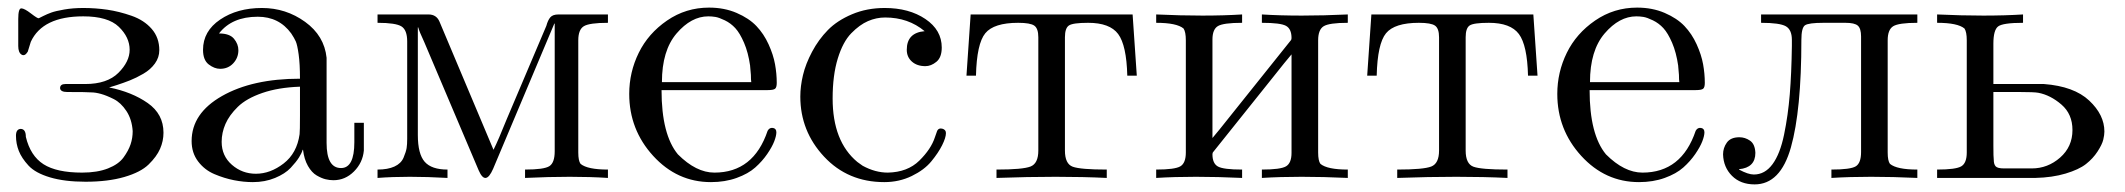

<svg xmlns="http://www.w3.org/2000/svg" viewBox="-20 -469 5588 505"><path d="M199 -448Q231 -448 262 -443.5Q293 -439 326 -427.5Q359 -416 379 -393Q399 -370 399 -337Q399 -318 387.5 -302Q376 -286 357 -275Q338 -264 321.5 -257.5Q305 -251 286.5 -245Q268 -239 267 -239Q327 -227 368.5 -198Q410 -169 410 -120Q410 -98 401 -77.5Q392 -57 371 -36.5Q350 -16 307 -3.5Q264 9 205 9Q150 9 111.5 -2.5Q73 -14 55 -33.5Q37 -53 29.5 -72Q22 -91 22 -112Q22 -129 34 -130Q48 -130 48 -109Q60 -59 94.5 -37Q129 -15 196 -15Q236 -15 264 -26Q292 -37 305 -55Q318 -73 323.5 -89.5Q329 -106 329 -124Q327 -155 312.5 -177Q298 -199 279 -208.5Q260 -218 245.5 -222Q231 -226 220 -226Q210 -227 157 -227Q139 -227 138 -237Q138 -248 152 -248H204Q262 -248 291.5 -277.5Q321 -307 321 -338Q321 -371 292.5 -398.5Q264 -426 199 -426Q92 -426 61 -359L53 -333Q45 -320 36.5 -325.5Q28 -331 28 -348V-419Q28 -447 36 -447Q44 -447 61.5 -433.5Q79 -420 82 -421Q84 -422 94 -427Q104 -432 115 -436Q126 -440 149 -444Q172 -448 199 -448Z M645 10Q621 10 595.5 5Q570 0 544 -11Q518 -22 501 -44.5Q484 -67 484 -98Q484 -171 564 -216.5Q644 -262 769 -262Q769 -301 765.5 -326Q762 -351 758 -360Q754 -369 746 -381Q714 -425 658 -425Q590 -425 556 -381Q584 -381 595.5 -367Q607 -353 607 -337Q607 -317 593.5 -302.5Q580 -288 559 -288Q544 -288 529 -299.5Q514 -311 514 -338Q514 -387 559 -417.5Q604 -448 669 -448Q732 -448 782.5 -411.5Q833 -375 839 -317V-93Q839 -27 877 -27Q912 -27 912 -95V-146H937V-73Q934 -41 911 -18Q888 5 857 5Q847 5 836.5 2.5Q826 0 813 -7.5Q800 -15 790 -32.5Q780 -50 777 -75H776Q774 -67 766.5 -55Q759 -43 744.5 -27.5Q730 -12 703.5 -1Q677 10 645 10ZM769 -241Q712 -239 670 -224.5Q628 -210 605.5 -188Q583 -166 573 -143Q563 -120 563 -96Q563 -59 590 -35.5Q617 -12 653 -12Q691 -12 726 -39Q761 -66 768 -116Q769 -124 769 -165Z M1079 -114Q1079 -64 1097 -43.5Q1115 -23 1157 -23V-1Q1104 -4 1058 -4Q1012 -4 973 -1V-23Q1000 -23 1017.5 -31Q1035 -39 1041.5 -54.5Q1048 -70 1049.5 -79.5Q1051 -89 1051 -104V-360Q1051 -390 1036 -399.5Q1021 -409 973 -409V-431H1107Q1128 -431 1136 -412L1278 -75Q1291 -101 1313 -156L1417 -401Q1421 -416 1427.5 -423.5Q1434 -431 1449 -431H1579V-409Q1530 -409 1515.5 -400Q1501 -391 1501 -363V-68Q1501 -46 1507 -38Q1525 -23 1579 -23V-1Q1533 -4 1478.5 -4Q1424 -4 1361 -1V-23Q1411 -23 1425 -32Q1439 -41 1439 -71V-407H1438L1277 -25Q1257 21 1239 -21L1096 -358Q1082 -388 1080 -397H1079Z M1845 -449Q1885 -449 1917.5 -435Q1950 -421 1969.5 -400.5Q1989 -380 2001.5 -352.5Q2014 -325 2018.5 -300Q2023 -275 2023 -251Q2023 -239 2018.5 -235.5Q2014 -232 1999 -232H1720Q1720 -115 1763 -63Q1811 -15 1859 -15Q1962 -15 1999 -125Q2004 -134 2013 -132.5Q2022 -131 2022 -121Q2022 -112 2016.5 -97.5Q2011 -83 1998 -64Q1985 -45 1966.5 -28.5Q1948 -12 1917.5 -1Q1887 10 1850 10Q1761 10 1698 -59Q1635 -128 1635 -222Q1635 -279 1660 -330Q1685 -381 1734.5 -415Q1784 -449 1845 -449ZM1953 -296Q1948 -331 1937 -356.5Q1926 -382 1914 -395Q1902 -408 1886.5 -415.5Q1871 -423 1861.5 -424.5Q1852 -426 1843 -426Q1798 -426 1759.5 -381Q1721 -336 1721 -253H1956Q1955 -259 1955 -272L1953 -295Z M2414 -295Q2392 -295 2378.5 -307Q2365 -319 2365 -338Q2365 -383 2412 -387Q2369 -423 2308 -423Q2285 -423 2263 -413.5Q2241 -404 2219 -381.5Q2197 -359 2183.5 -315Q2170 -271 2170 -210Q2170 -97 2235 -43L2249 -33Q2282 -15 2315 -15Q2367 -16 2398 -46.5Q2429 -77 2439 -108L2445 -125Q2449 -133 2458.5 -130.5Q2468 -128 2468 -119Q2468 -107 2458 -87Q2448 -67 2429.5 -44.5Q2411 -22 2378 -6Q2345 10 2306 10Q2210 10 2147.5 -57Q2085 -124 2085 -215Q2085 -242 2092 -271.5Q2099 -301 2116 -333Q2133 -365 2157.5 -390Q2182 -415 2221 -431.5Q2260 -448 2307 -448Q2371 -448 2414 -419Q2457 -390 2457 -344Q2457 -318 2443 -306.5Q2429 -295 2414 -295Z M2711 -371Q2711 -394 2700.5 -401.5Q2690 -409 2658 -409Q2594 -409 2571.5 -381.5Q2549 -354 2547 -270H2522L2533 -431H2959L2970 -270H2945Q2943 -350 2921 -379.5Q2899 -409 2842 -409Q2802 -409 2791.5 -402Q2781 -395 2781 -371V-73Q2781 -38 2801.5 -30.5Q2822 -23 2891 -23V-1Q2829 -4 2756.5 -4Q2684 -4 2601 -1V-23Q2670 -23 2690.5 -31Q2711 -39 2711 -73Z M3169 -63Q3169 -39 3183.5 -31Q3198 -23 3247 -23V-1Q3182 -4 3125.5 -4Q3069 -4 3021 -1V-23Q3070 -23 3084.5 -31.5Q3099 -40 3099 -68V-363Q3099 -385 3093 -394Q3075 -409 3021 -409V-431Q3086 -428 3142.5 -428Q3199 -428 3247 -431V-409Q3198 -409 3183.5 -400.5Q3169 -392 3169 -365V-106Q3178 -116 3228 -179L3376 -364Q3377 -367 3377 -369Q3377 -393 3362.5 -401Q3348 -409 3299 -409V-431Q3347 -428 3404 -428Q3461 -428 3525 -431V-409Q3476 -409 3461.5 -400Q3447 -391 3447 -363V-68Q3447 -46 3453 -38Q3471 -23 3525 -23V-1Q3460 -4 3403.5 -4Q3347 -4 3299 -1V-23Q3348 -23 3362.5 -31.5Q3377 -40 3377 -67V-326Q3368 -316 3318 -253L3170 -68Q3169 -65 3169 -63Z M3765 -371Q3765 -394 3754.5 -401.5Q3744 -409 3712 -409Q3648 -409 3625.5 -381.5Q3603 -354 3601 -270H3576L3587 -431H4013L4024 -270H3999Q3997 -350 3975 -379.5Q3953 -409 3896 -409Q3856 -409 3845.5 -402Q3835 -395 3835 -371V-73Q3835 -38 3855.5 -30.5Q3876 -23 3945 -23V-1Q3883 -4 3810.5 -4Q3738 -4 3655 -1V-23Q3724 -23 3744.5 -31Q3765 -39 3765 -73Z M4286 -449Q4326 -449 4358.5 -435Q4391 -421 4410.5 -400.5Q4430 -380 4442.5 -352.5Q4455 -325 4459.5 -300Q4464 -275 4464 -251Q4464 -239 4459.5 -235.5Q4455 -232 4440 -232H4161Q4161 -115 4204 -63Q4252 -15 4300 -15Q4403 -15 4440 -125Q4445 -134 4454 -132.5Q4463 -131 4463 -121Q4463 -112 4457.5 -97.5Q4452 -83 4439 -64Q4426 -45 4407.5 -28.5Q4389 -12 4358.5 -1Q4328 10 4291 10Q4202 10 4139 -59Q4076 -128 4076 -222Q4076 -279 4101 -330Q4126 -381 4175.5 -415Q4225 -449 4286 -449ZM4394 -296Q4389 -331 4378 -356.5Q4367 -382 4355 -395Q4343 -408 4327.5 -415.5Q4312 -423 4302.5 -424.5Q4293 -426 4284 -426Q4239 -426 4200.5 -381Q4162 -336 4162 -253H4397Q4396 -259 4396 -272L4394 -295Z M4593 -10Q4622 -10 4642 -37Q4662 -64 4672.5 -115Q4683 -166 4687.5 -221Q4692 -276 4693 -348V-364Q4693 -391 4677 -400Q4661 -409 4612 -409V-431H5023V-409Q4974 -409 4959.5 -400Q4945 -391 4945 -363V-68Q4945 -46 4951 -38Q4969 -23 5023 -23V-1Q4958 -4 4901.5 -4Q4845 -4 4797 -1V-23Q4847 -23 4861 -31.5Q4875 -40 4875 -69V-373Q4875 -394 4866.5 -401.5Q4858 -409 4834 -409H4776Q4737 -409 4727.5 -402.5Q4718 -396 4718 -364Q4718 -179 4690.5 -81.5Q4663 16 4595 16Q4558 16 4535.5 -6.5Q4513 -29 4512 -63Q4512 -80 4522 -94Q4532 -108 4555 -108Q4570 -108 4583 -99Q4596 -90 4597 -67Q4597 -28 4554 -24V-23Q4578 -10 4593 -10Z M5515 -123Q5515 -114 5512 -101.5Q5509 -89 5497 -70.5Q5485 -52 5466.5 -37.5Q5448 -23 5413 -12.5Q5378 -2 5333 -1H5075V-23Q5124 -23 5138.5 -31.5Q5153 -40 5153 -68V-363Q5153 -385 5147 -394Q5129 -409 5075 -409V-431Q5140 -428 5196.5 -428Q5253 -428 5301 -431V-409Q5248 -409 5235.5 -399.5Q5223 -390 5223 -354V-248H5356Q5435 -242 5475 -204.5Q5515 -167 5515 -123ZM5324 -26Q5366 -26 5398.5 -54.5Q5431 -83 5431 -127Q5431 -169 5402 -194Q5373 -219 5341 -225Q5330 -227 5292 -227H5223V-86Q5223 -55 5224 -49Q5224 -37 5229 -31.5Q5234 -26 5251 -26H5298Q5304 -26 5308 -26Q5312 -26 5317 -26Q5322 -26 5324 -26Z"/></svg>

Font: cwTeXMing
Style: Medium
Weight: 500
Version: Version 1.17